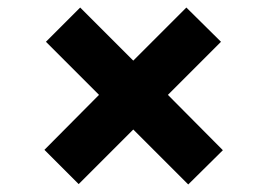

<svg xmlns="http://www.w3.org/2000/svg" viewBox="-20 -613 710 510"><path d="M193 -593 102 -502 243 -361 98 -215 189 -124 334 -269 480 -123 572 -214 426 -361 567 -502 475 -593 334 -452Z"/></svg>

Font: Malmofest SemiBold
Style: Regular
Weight: 600
Designer: Jonny Pinhorn (Poppins), Kolossal
Version: Version 1.004;Glyphs 3.1.2 (3151)